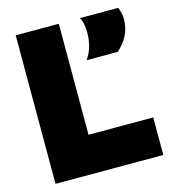

<svg xmlns="http://www.w3.org/2000/svg" viewBox="-105 -787 787 874"><g transform="rotate(-15 288.0 -350.0)"><path d="M49 0V-700H252V-177H557V0ZM332 -507Q352 -538 359.5 -568Q367 -598 367 -627Q367 -649 363 -669Q359 -689 351 -700H532Q538 -686 541 -672Q544 -658 544 -644Q544 -603 526.5 -568.5Q509 -534 478 -507Z"/></g></svg>

Font: Georama ExtraCondensed Thin ExtraBold
Style: Regular
Weight: 800
Version: Version 1.001